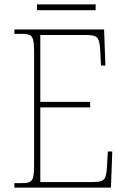

<svg xmlns="http://www.w3.org/2000/svg" viewBox="-20 -847 575 867"><path d="M147 -801H412V-827H147ZM45 0H481L487 -163H467L463 -94C459 -37 454 -25 398 -25H162V-362H387V-387H162V-689H366C424 -689 429 -678 433 -613L436 -551H456L450 -714H45V-694H78C128 -694 134 -683 134 -606V-108C134 -31 128 -20 78 -20H45Z"/></svg>

Font: Noto Serif Myanmar SemiCondensed Thin
Style: Regular
Weight: 100
Width: 4
Designer: Ben Mitchell and the Monotype Design Team
Foundry: Monotype Imaging Inc.
Version: Version 2.106